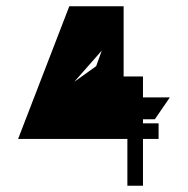

<svg xmlns="http://www.w3.org/2000/svg" viewBox="-20 -682 601 615"><path d="M38 -237H388V-87H438V-237H488V-287H438V-300H476L524 -370H438V-437H376V-662H202ZM218 -420 306 -520 288 -470Z"/></svg>

Font: Digital Distortion
Style: Regular
Weight: 400
Version: Version 1